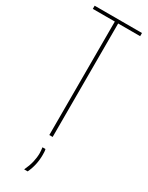

<svg xmlns="http://www.w3.org/2000/svg" viewBox="-238 -739 769 998"><g transform="rotate(30 147.0 -240.0)"><path d="M289 -681H157V0H137V-681H5V-700H289ZM113 220Q128 188 134.5 160.5Q141 133 141 107Q141 98 140 89.5Q139 81 138 73H156Q158 80 158.5 88.5Q159 97 159 107Q159 168 134 220Z"/></g></svg>

Font: Georama Condensed Thin
Style: Regular
Weight: 100
Width: 3
Designer: Jean-Baptiste Levee
Foundry: Production Type
Version: Version 1.000